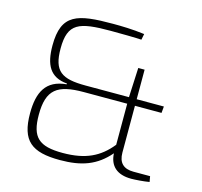

<svg xmlns="http://www.w3.org/2000/svg" viewBox="-103 -812 986 935"><g transform="rotate(15 390.0 -345.0)"><path d="M721 -29H637C587 -29 561 -54 561 -105V-341H695L698 -374H561V-523H529L522 -374H304C182 -374 139 -402 139 -517C139 -645 193 -663 353 -663C394 -663 487 -662 508 -660L514 -690C452 -698 397 -699 355 -699C176 -699 97 -681 97 -521C97 -423 127 -367 213 -360V-356C110 -347 77 -280 77 -174C77 -35 133 9 276 9C385 9 458 -17 522 -91C525 -28 563 7 635 7C654 7 698 4 726 -1ZM280 -28C160 -28 120 -64 120 -178C120 -305 170 -341 303 -341H522V-134C464 -62 395 -28 280 -28Z"/></g></svg>

Font: Exo 2 Extra Light
Style: Regular
Weight: 250
Designer: Natanael Gama
Version: Version 1.001;PS 001.001;hotconv 1.0.88;makeotf.lib2.5.64775